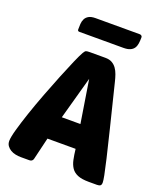

<svg xmlns="http://www.w3.org/2000/svg" viewBox="-162 -1011 943 1115"><g transform="rotate(20 309.5 -453.5)"><path d="M366 -710Q391 -710 407.5 -700.5Q424 -691 435 -675.5Q446 -660 453 -640Q460 -620 465 -599Q505 -437 531 -332Q557 -227 572 -162.5Q587 -98 593 -67Q599 -36 599 -24Q599 -10 592.5 -5Q586 0 572 0H521Q478 0 452.5 -10.5Q427 -21 413.5 -41Q400 -61 394 -89.5Q388 -118 384 -154H210L177 -16Q172 0 154 0H101Q85 0 68 -3.5Q51 -7 37.5 -15Q24 -23 15 -35.5Q6 -48 6 -66Q6 -88 20 -138Q34 -188 55.5 -251.5Q77 -315 103.5 -384.5Q130 -454 155 -516Q180 -578 200.5 -625Q221 -672 232 -691Q240 -705 246.5 -707.5Q253 -710 271 -710ZM246 -299H361L319 -563ZM172 -800Q161 -800 161 -811Q161 -828 162 -845Q163 -862 170 -876Q177 -890 192 -898.5Q207 -907 234 -907H506Q512 -907 517 -903.5Q522 -900 522 -893Q522 -872 519.5 -855Q517 -838 509 -826Q501 -814 485.5 -807Q470 -800 444 -800Z"/></g></svg>

Font: PoetsenOne
Style: Regular
Weight: 400
Designer: Rodrigo Fuenzalida, Pablo Impallari
Foundry: Pablo Impallari, Rodrigo Fuenzalida
Version: Version 1.000; ttfautohint (v0.8) -G 200 -r 50